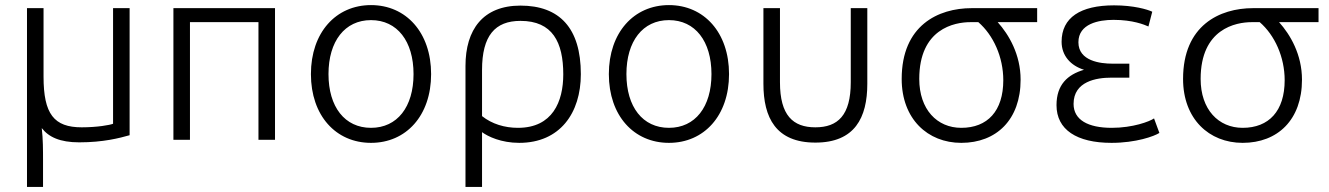

<svg xmlns="http://www.w3.org/2000/svg" viewBox="-20 -549 5218 754"><path d="M86 -517V185H149V79C149 42 149 -3 144 -46C171 -11 215 10 291 10C386 10 450 -7 489 -18V-517H424V-63C412 -58 362 -49 301 -49C192 -49 151 -101 151 -248V-517Z M726 0V-462H995V0H1060V-517H661V0Z M1437 12C1575 12 1673 -95 1673 -258C1673 -421 1575 -529 1437 -529C1299 -529 1201 -421 1201 -258C1201 -95 1299 12 1437 12ZM1437 -470C1540 -470 1604 -387 1604 -258C1604 -129 1540 -47 1437 -47C1334 -47 1270 -129 1270 -258C1270 -387 1334 -470 1437 -470Z M1873 185V-30C1896 -13 1948 12 2019 12C2179 12 2261 -105 2261 -258C2261 -439 2177 -527 2024 -527C1877 -527 1808 -433 1808 -290V185ZM1873 -93V-274C1873 -409 1924 -467 2024 -467C2150 -467 2192 -383 2192 -257C2192 -150 2150 -47 2014 -47C1962 -47 1912 -62 1873 -93Z M2607 12C2745 12 2843 -95 2843 -258C2843 -421 2745 -529 2607 -529C2469 -529 2371 -421 2371 -258C2371 -95 2469 12 2607 12ZM2607 -470C2710 -470 2774 -387 2774 -258C2774 -129 2710 -47 2607 -47C2504 -47 2440 -129 2440 -258C2440 -387 2504 -470 2607 -470Z M3182 11C3337 11 3386 -87 3386 -220V-517H3321V-226C3321 -96 3270 -49 3182 -49C3094 -49 3043 -96 3043 -226V-517H2978V-220C2978 -87 3027 11 3182 11Z M3755 12C3893 12 3988 -79 3988 -236C3988 -335 3942 -413 3898 -462H4053V-517H3796C3664 -517 3521 -449 3521 -239C3521 -82 3623 12 3755 12ZM3791 -462H3822C3881 -411 3920 -325 3920 -234C3920 -113 3858 -47 3755 -47C3660 -47 3590 -119 3590 -239C3590 -436 3728 -462 3791 -462Z M4129 -136C4129 -40 4208 12 4345 12C4441 12 4513 -14 4533 -27L4512 -84C4495 -72 4429 -47 4346 -47C4253 -47 4196 -78 4196 -141C4196 -230 4287 -244 4343 -244H4415V-299H4348C4302 -299 4215 -309 4215 -383C4215 -456 4295 -471 4353 -471C4429 -471 4474 -452 4490 -445L4505 -503C4486 -512 4432 -528 4355 -528C4223 -528 4149 -480 4149 -385C4149 -330 4185 -291 4237 -275C4172 -256 4129 -216 4129 -136Z M4860 12C4998 12 5093 -79 5093 -236C5093 -335 5047 -413 5003 -462H5158V-517H4901C4769 -517 4626 -449 4626 -239C4626 -82 4728 12 4860 12ZM4896 -462H4927C4986 -411 5025 -325 5025 -234C5025 -113 4963 -47 4860 -47C4765 -47 4695 -119 4695 -239C4695 -436 4833 -462 4896 -462Z"/></svg>

Font: Repo Light
Style: Regular
Weight: 300
Designer: Stefan Peev
Foundry: Context Ltd
Version: Version 001.502